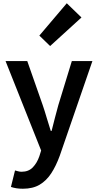

<svg xmlns="http://www.w3.org/2000/svg" viewBox="-20 -929 599 1176"><path d="M120 227Q97 227 79.5 224Q62 221 47 216L72 115Q80 117 90.5 120Q101 123 112 123Q155 123 181 96Q207 69 221 28L232 -7L14 -555H147L242 -284Q255 -246 266.5 -206Q278 -166 291 -127H296Q305 -166 316 -205.5Q327 -245 337 -284L420 -555H546L346 25Q323 88 293.5 133Q264 178 222.5 202.5Q181 227 120 227ZM287 -647 221 -711 389 -909 479 -822Z"/></svg>

Font: Noto Sans HK SemiBold
Style: Regular
Weight: 600
Version: Version 2.004-H2;hotconv 1.0.118;makeotfexe 2.5.65603